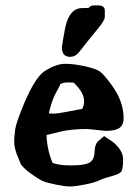

<svg xmlns="http://www.w3.org/2000/svg" viewBox="-20 -674 504 703"><path d="M337.9 -654.3Q363.8 -654.3 363.8 -635.3Q363.8 -635.3 363.8 -634.8V-611.8Q363.8 -599.1 336.2 -566.2Q308.6 -533.2 268.1 -481.4Q254.9 -465.8 237.3 -465.8Q206.5 -465.8 206.5 -501V-501.5Q211.9 -536.6 218.8 -572.8Q233.9 -644.5 281.7 -644.5Q281.7 -644.5 282.2 -644.5Q298.8 -644.5 305.7 -645.5Q310.5 -654.3 324.7 -654.3ZM200.2 -365.2Q199.2 -359.4 184.8 -334Q170.4 -308.6 158.7 -258.8Q169.4 -257.8 178.2 -257.8Q187 -257.8 223.9 -264.6Q260.7 -271.5 281.2 -275.4Q288.1 -289.1 288.1 -302.7Q288.1 -335.4 249.5 -371.6Q241.7 -372.1 226.6 -372.1Q210.4 -372.1 200.2 -365.2ZM233.4 -68.4H241.2Q288.6 -68.4 306.9 -78.1Q325.2 -87.9 326.2 -117.7Q327.1 -147.5 341.8 -159.2L361.3 -175.8L394 -153.8L394.5 -153.3Q430.7 -123 430.7 -90.8Q430.7 -58.6 425.3 -47.9Q419.9 -37.1 391.1 -29.8Q362.3 -22.5 343.8 -13.7Q325.2 -4.9 289.3 2Q253.4 8.8 235.8 8.8Q218.3 8.8 184.8 2Q151.4 -4.9 137.2 -11Q123 -17.1 95.7 -36.4Q68.4 -55.7 56.2 -72.8L41 -110.4Q32.2 -136.7 32.2 -150.4V-167.5L34.7 -191.4Q35.2 -209.5 50.8 -251Q101.6 -386.7 143.6 -413.6Q185.5 -440.4 218.3 -440.4Q251 -440.4 292 -431.2Q333 -421.9 346.7 -411.6Q360.4 -401.4 388.7 -362.8Q432.6 -303.2 432.6 -241.2Q432.6 -217.3 418 -206.1Q403.3 -194.8 367.2 -194.8H366.7L299.3 -201.7Q242.2 -201.7 201.7 -192.1Q161.1 -182.6 150.4 -179.7Q151.9 -127.4 172.4 -77.6Q196.8 -68.8 233.4 -68.4Z"/></svg>

Font: Drukaatie burti
Style: Demi
Weight: 600
Version: Version 0.14